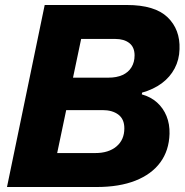

<svg xmlns="http://www.w3.org/2000/svg" viewBox="-20 -749 741 769"><path d="M8 0 159 -729H488Q600 -729 651 -680Q702 -631 699 -552Q698 -510 679.5 -475Q661 -440 628 -415.5Q595 -391 549 -378L548 -371Q584 -361 609 -338.5Q634 -316 647 -284Q660 -252 659 -213Q657 -146 622 -98.5Q587 -51 522.5 -25.5Q458 0 367 0ZM209 -136H362Q415 -136 446.5 -162.5Q478 -189 478 -235Q478 -272 454 -290Q430 -308 391 -308H230L258 -438H415Q447 -438 470.5 -448.5Q494 -459 506.5 -479.5Q519 -500 519 -527Q519 -560 498 -576.5Q477 -593 442 -593H305Z"/></svg>

Font: Mona Sans ExtraLight ExtraBold
Style: Italic
Weight: 800
Italic angle: -11.6951°
Version: Version 2.000